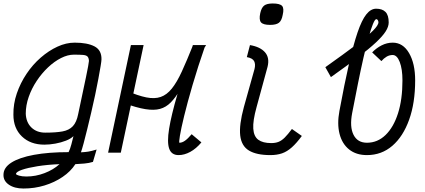

<svg xmlns="http://www.w3.org/2000/svg" viewBox="-20 -877 2440 1103"><path d="M115 206Q63 206 31 184Q-1 162 0 127Q0 86 45.5 57Q91 28 175 12.5Q259 -3 374 -3Q383 -21 390 -47.5Q397 -74 402 -95Q387 -80 359 -69Q331 -58 298 -52Q265 -46 235 -46Q155 -46 106 -93Q57 -140 57 -218Q56 -280 76.5 -340Q97 -400 132.5 -453Q168 -506 214 -546Q260 -586 310 -609Q360 -632 409 -632Q482 -632 523 -610.5Q564 -589 563 -536Q563 -527 558 -497Q553 -467 545 -424Q537 -381 526.5 -331Q516 -281 504 -230.5Q492 -180 481 -134.5Q470 -89 460.5 -54Q451 -19 445 -2Q468 -3 487 -6Q506 -9 535 -18L514 53Q492 60 464.5 62.5Q437 65 413 66Q386 108 339.5 139.5Q293 171 235.5 188.5Q178 206 115 206ZM132 137Q185 137 236 117.5Q287 98 322 66Q251 69 195 78Q139 87 106 98.5Q73 110 72 122Q72 127 89.5 132Q107 137 132 137ZM240 -115Q301 -115 339 -122Q377 -129 398.5 -152Q420 -175 429 -221Q459 -362 474.5 -436.5Q490 -511 491 -527Q490 -545 482.5 -552.5Q475 -560 456.5 -561.5Q438 -563 404 -563Q369 -563 330.5 -543.5Q292 -524 256 -490Q220 -456 191 -412.5Q162 -369 145 -320.5Q128 -272 128 -224Q130 -174 160.5 -144.5Q191 -115 240 -115Z M674 0H601L732 -618H805ZM1081 -106 1137 -59Q1107 -23 1073 -4.5Q1039 14 1006 14Q965 14 952 -23Q939 -60 951.5 -137.5Q964 -215 999 -334.5Q1034 -454 1088 -618H1164Q1112 -536 1077 -471.5Q1042 -407 1015 -361.5Q988 -316 961 -288.5Q934 -261 899.5 -251.5Q865 -242 815 -250Q765 -258 691 -285L706 -356Q773 -327 820.5 -317.5Q868 -308 903 -320Q938 -332 967 -368Q996 -404 1024.5 -466Q1053 -528 1089 -618H1160Q1116 -491 1086 -388Q1056 -285 1038 -211Q1020 -137 1013.5 -97Q1007 -57 1011 -57Q1026 -57 1042.5 -68.5Q1059 -80 1081 -106Z M1533 14Q1454 14 1410.5 -12Q1367 -38 1360 -98.5Q1353 -159 1381 -262L1442 -480Q1449 -508 1440 -525.5Q1431 -543 1398 -549L1416 -618Q1475 -608 1502.5 -576.5Q1530 -545 1517 -493L1454 -262Q1432 -183 1435 -138Q1438 -93 1464 -74Q1490 -55 1538 -55Q1562 -55 1580 -62Q1598 -69 1616 -87Q1634 -105 1657 -136L1714 -96Q1684 -55 1656.5 -30.5Q1629 -6 1600 4Q1571 14 1533 14ZM1532 -734Q1492 -734 1479.5 -748.5Q1467 -763 1475 -801Q1482 -833 1497.5 -845Q1513 -857 1547 -857Q1588 -857 1600.5 -843Q1613 -829 1604 -791Q1598 -758 1582 -746Q1566 -734 1532 -734Z M2088 14Q2026 14 1985.5 -18.5Q1945 -51 1930.5 -108.5Q1916 -166 1930 -240Q1959 -397 1984.5 -508.5Q2010 -620 2034 -690.5Q2058 -761 2084 -794Q2110 -827 2141 -827Q2176 -827 2194.5 -808.5Q2213 -790 2213 -748Q2213 -724 2195.5 -696.5Q2178 -669 2139.5 -633Q2101 -597 2037.5 -548.5Q1974 -500 1881 -434L1849 -491Q1956 -567 2023.5 -618Q2091 -669 2122.5 -700.5Q2154 -732 2154 -749Q2154 -755 2150.5 -761Q2147 -767 2142 -767Q2134 -767 2122.5 -739Q2111 -711 2097 -661Q2083 -611 2067.5 -543Q2052 -475 2036 -395Q2020 -315 2003 -227Q1988 -148 2011 -102.5Q2034 -57 2088 -57Q2149 -57 2195 -101.5Q2241 -146 2266.5 -226Q2292 -306 2292 -415Q2292 -480 2276.5 -520.5Q2261 -561 2236 -561Q2217 -561 2201 -551.5Q2185 -542 2171 -526L2118 -576Q2142 -601 2172.5 -616.5Q2203 -632 2236 -632Q2295 -632 2330 -572Q2365 -512 2365 -415Q2365 -286 2330.5 -189.5Q2296 -93 2234 -39.5Q2172 14 2088 14Z"/></svg>

Font: Victor Mono
Style: Italic
Weight: 400
Italic angle: -12°
Monospace: yes
Designer: Rune Bjørnerås
Version: Version 1.561;gftools[0.9.30]